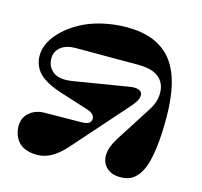

<svg xmlns="http://www.w3.org/2000/svg" viewBox="-112 -898 1087 1035"><g transform="rotate(15 431.5 -380.0)"><path d="M162.1 -214.8 367.2 -216.8Q420.9 -216.8 420.9 -250Q420.9 -278.3 377.9 -292L221.2 -341.8Q129.9 -371.1 93 -411.1Q56.2 -451.2 56.2 -507.8Q56.2 -543 74.7 -580.3Q93.3 -617.7 129.9 -652.3Q166.5 -687 216.1 -714.6Q265.6 -742.2 332.8 -758.5Q399.9 -774.9 474.1 -774.9Q641.1 -774.9 722.2 -675.3Q803.2 -575.7 803.2 -357.9Q803.2 -266.6 795.2 -199.7Q787.1 -132.8 773.7 -92Q760.3 -51.3 739.5 -26.9Q718.8 -2.4 696.3 6.3Q673.8 15.1 644 15.1Q597.2 15.1 568.8 -11Q540.5 -37.1 540.8 -79.3Q541 -121.6 573.2 -174.8L707 -383.8Q735.8 -429.7 735.8 -478Q735.8 -532.7 698.5 -564Q661.1 -595.2 582 -595.2H232.9Q180.7 -595.2 150.9 -570.6Q121.1 -545.9 121.1 -507.8Q121.1 -461.4 156.2 -434.3Q191.4 -407.2 264.2 -418.9L571.8 -469.2Q604.5 -474.1 621.8 -465.8Q639.2 -457.5 639.2 -439Q639.2 -413.1 605 -374L336.9 -70.8Q261.2 15.1 181.2 15.1Q144.5 15.1 117.2 4.6Q89.8 -5.9 74.5 -24.4Q59.1 -43 52 -64.5Q44.9 -85.9 44.9 -110.8Q44.9 -156.7 78.1 -185.3Q111.3 -213.9 162.1 -214.8Z"/></g></svg>

Font: Pilowlava
Style: Regular
Weight: 400
Designer: Anton Moglia, Jérémy Landes, Maksym Kobuzan (Cyrillic), Velvetyne Type Foundry
Foundry: Anton Moglia, Jérémy Landes, Velvetyne Type Foundry
Version: Version 1.001;hotconv 1.0.109;makeotfexe 2.5.65596